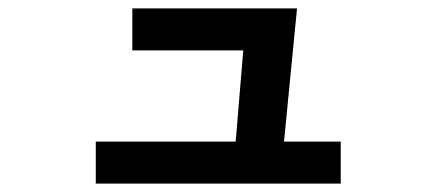

<svg xmlns="http://www.w3.org/2000/svg" viewBox="-20 -431 1040 457"><path d="M791 6H208V-94H541L559 -311H295V-411H687L656 -94H791Z"/></svg>

Font: NanumGothicCoding
Style: Bold
Weight: 700
Monospace: yes
Designer: Kwon Bruce; Nicolas Noh; Sung-woo Choi; Go-un Cha; Soo-hyun Park;
Foundry: NHN Corporation
Version: Version 2.000;PS 1;hotconv 1.0.49;makeotf.lib2.0.14853